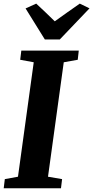

<svg xmlns="http://www.w3.org/2000/svg" viewBox="-28 -1016 503 1036"><path d="M-8 0 -2 -49.5 69 -62.5 154 -680 81 -693.5 87 -743H397L391.5 -693.5L316 -680L231 -62.5L307 -49.5L301 0ZM214 -803 110 -970.5 167.5 -996.5Q193 -973 218 -949Q243 -925 267.5 -901Q301.5 -925.5 335 -949.2Q368.5 -973 402.5 -996.5L455 -971L294.5 -803Z"/></svg>

Font: Merriweather 24pt SemiCondensed Black
Style: Italic
Weight: 900
Width: 4
Italic angle: -7.8°
Designer: Eben Sorkin
Foundry: Eben Sorkin
Version: Version 2.101